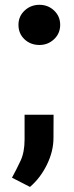

<svg xmlns="http://www.w3.org/2000/svg" viewBox="-20 -586 303 782"><path d="M55.2 -484.9Q55.2 -519.5 80.3 -543Q105.5 -566.4 140.6 -566.4Q175.8 -566.4 200.4 -543Q225.1 -519.5 225.1 -484.9Q225.1 -449.7 200.2 -426.3Q175.3 -402.8 140.6 -402.8Q104.5 -402.8 79.8 -426Q55.2 -449.2 55.2 -484.9ZM198.2 -118.7 197.8 -24.4Q197.8 30.3 170.9 85Q144 139.6 102.1 175.3L28.8 137.7Q46.9 104.5 63.5 69.3Q80.1 34.2 80.1 -17.6V-118.7Z"/></svg>

Font: Vazirmatn RD
Style: Bold
Weight: 700
Designer: Saber Rastikerdar
Foundry: Saber Rastikerdar
Version: Version 32.102